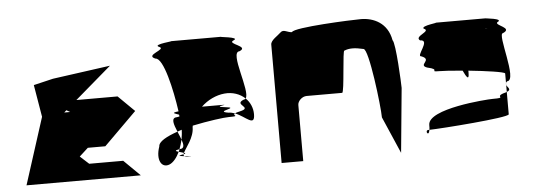

<svg xmlns="http://www.w3.org/2000/svg" viewBox="-41 -823 2061 743"><g transform="rotate(-5 989.5 -451.5)"><path d="M35 -188H479L416 -250H284L250 -281L284 -312H352L479 -438L416 -500H256L397 -621L173 -590L97 -572L118 -447ZM205 -456C205 -456 214 -464 214 -464C214 -464 228 -456 228 -456Z M560 -293C542 -242 562 -208 593 -220C608 -226 622 -243 633 -266C622 -269 615 -272 637 -276C641 -287 645 -299 648 -312C644 -322 640 -333 635 -344C592 -329 560 -312 560 -293ZM575 -633C532 -650 623 -665 593 -677C563 -689 663 -695 638 -695H838C813 -695 913 -689 882 -677C852 -665 943 -650 901 -633C861 -633 930 -475 909 -449C889 -468 860 -478 829 -475C796 -472 763 -456 738 -432H806C867 -432 764 -429 829 -422C887 -416 781 -409 838 -400C846 -400 855 -398 863 -395C849 -387 886 -383 838 -383C819 -383 758 -375 696 -362C696 -360 695 -358 695 -356C695 -315 662 -280 653 -260C648 -262 639 -264 633 -266C635 -269 636 -272 637 -276H638C657 -276 655 -292 648 -312C650 -324 652 -337 652 -350C646 -348 641 -346 635 -344C623 -373 613 -400 638 -400C642 -401 646 -401 648 -402C648 -404 647 -407 647 -409C635 -414 611 -418 646 -422C634 -507 606 -633 575 -633ZM646 -254C648 -254 650 -255 651 -255C650 -252 651 -249 654 -247C638 -249 624 -251 646 -254ZM651 -255C661 -257 659 -258 653 -260C652 -258 651 -257 651 -255ZM654 -247C657 -245 661 -244 669 -244C692 -244 672 -245 654 -247ZM863 -395C904 -379 936 -335 936 -386C936 -410 926 -433 909 -449C907 -447 904 -445 901 -445C858 -428 937 -413 882 -401C872 -399 866 -397 863 -395Z M1026 -188H1110V-406C1110 -421 1127 -438 1145 -438H1283C1292 -438 1299 -607 1306 -600C1324 -608 1347 -608 1380 -600C1401 -600 1428 -372 1428 -330L1490 -187L1514 -437C1514 -454 1507 -612 1495 -624C1483 -692 1429 -716 1380 -716C1345 -716 1118 -707 1110 -689C1093 -689 1078 -704 1066 -692C1054 -680 1026 -665 1026 -648Z M1601 -552C1644 -535 1583 -520 1619 -507C1674 -495 1622 -489 1664 -489C1679 -489 1712 -487 1755 -483C1767 -457 1777 -442 1777 -472V-481C1846 -474 1916 -464 1918 -458V-421C1919 -423 1920 -425 1923 -427C1965 -427 1899 -614 1923 -614C1965 -632 1892 -646 1905 -658C1935 -671 1853 -677 1861 -677H1664C1689 -677 1607 -671 1619 -658C1650 -646 1577 -632 1601 -614C1644 -614 1577 -552 1601 -552ZM1603 -266C1587 -266 1602 -236 1607 -266ZM1607 -266C1608 -271 1608 -277 1608 -285C1608 -348 1836 -364 1861 -364C1920 -364 1868 -370 1905 -382C1910 -383 1915 -385 1918 -386V-299C1914 -286 1654 -267 1607 -266ZM1855 -636C1857 -637 1859 -637 1861 -637C1867 -637 1864 -637 1855 -636ZM1918 -386C1939 -394 1922 -403 1918 -413ZM1918 -413C1917 -416 1917 -418 1918 -421Z"/></g></svg>

Font: bitstorm
Style: ext
Weight: 400
Version: Version 0.2